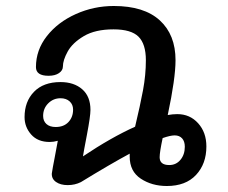

<svg xmlns="http://www.w3.org/2000/svg" viewBox="-20 -618 760 641"><path d="M669 -129Q669 -71 634.5 -34Q600 3 537 3Q487 3 450 -21.5Q413 -46 413 -95V-105Q348 -70 250 -10Q230 0 206 0Q182 0 167 -10.5Q152 -21 153 -39Q156 -59 162 -89L173 -148Q159 -144 146 -144Q106 -144 84 -169Q62 -194 62 -227Q62 -279 93.5 -311.5Q125 -344 182 -344Q227 -344 254.5 -320Q282 -296 282 -251Q282 -230 270 -167Q259 -110 257 -96Q351 -159 431 -195Q448 -266 457.5 -317Q467 -368 467 -417Q467 -471 442.5 -495.5Q418 -520 359 -520Q298 -520 260 -497.5Q222 -475 206 -446Q190 -417 190 -396Q190 -383 177 -374Q164 -365 142 -365Q100 -365 100 -394Q100 -451 136.5 -497.5Q173 -544 233 -571Q293 -598 360 -598Q461 -598 513.5 -550Q566 -502 566 -417Q566 -356 540 -234Q557 -237 572 -237Q614 -237 641.5 -206.5Q669 -176 669 -129ZM224 -252Q224 -269 212.5 -279.5Q201 -290 182 -290Q158 -290 141 -273Q124 -256 124 -231Q124 -214 135 -204Q146 -194 166 -194Q193 -194 208.5 -210.5Q224 -227 224 -252ZM597 -128Q597 -146 588 -156Q579 -166 563 -166Q549 -166 523 -157Q513 -110 513 -93Q513 -67 545 -67Q568 -67 582.5 -84.5Q597 -102 597 -128Z"/></svg>

Font: Mali Medium
Style: Italic
Weight: 500
Italic angle: -10°
Version: Version 1.000; ttfautohint (v1.6)